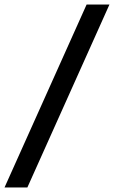

<svg xmlns="http://www.w3.org/2000/svg" viewBox="-27 -727 504 849"><path d="M-7 102 356 -707H457L94 102Z"/></svg>

Font: Hind Medium
Style: Regular
Weight: 500
Designer: Manushi Parikh, Satya Rajpurohit
Foundry: Indian Type Foundry
Version: Version 1.201;PS 1.0;hotconv 1.0.78;makeotf.lib2.5.61930; tt